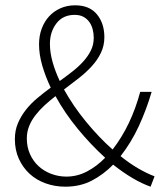

<svg xmlns="http://www.w3.org/2000/svg" viewBox="-20 -691 615 723"><path d="M226 12Q187 12 152 -0.5Q117 -13 91.5 -36.5Q66 -60 51 -93Q36 -126 36 -167Q36 -200 47.5 -227Q59 -254 77.5 -277.5Q96 -301 120.5 -321.5Q145 -342 171 -361Q151 -403 139 -444.5Q127 -486 127 -524Q127 -556 137 -583Q147 -610 165 -629.5Q183 -649 208 -660Q233 -671 263 -671Q317 -671 345 -637Q373 -603 373 -551Q373 -519 360 -492Q347 -465 325.5 -441.5Q304 -418 276.5 -396.5Q249 -375 221 -354Q256 -291 304.5 -232Q353 -173 404 -128Q439 -173 465 -227.5Q491 -282 508 -345H551Q531 -277 502.5 -215.5Q474 -154 434 -103Q469 -75 501 -56.5Q533 -38 562 -27L547 12Q482 -11 406 -71Q370 -34 326 -11Q282 12 226 12ZM168 -526Q168 -493 178 -457.5Q188 -422 205 -386Q230 -404 253 -422Q276 -440 294 -460Q312 -480 322.5 -501.5Q333 -523 333 -549Q333 -565 329 -580.5Q325 -596 316.5 -608Q308 -620 294.5 -627.5Q281 -635 261 -635Q217 -635 192.5 -603Q168 -571 168 -526ZM230 -26Q271 -26 308 -45.5Q345 -65 376 -97Q323 -145 273.5 -205Q224 -265 189 -329Q167 -312 147.5 -294Q128 -276 113 -256.5Q98 -237 89.5 -215.5Q81 -194 81 -170Q81 -137 93 -110.5Q105 -84 125 -65.5Q145 -47 172.5 -36.5Q200 -26 230 -26Z"/></svg>

Font: Giro Light
Style: Regular
Weight: 300
Designer: Paul D. Hunt
Foundry: Adobe Systems Incorporated
Version: Version 1.000;PS 1.0;hotconv 1.0.88;makeotf.lib2.5.647800